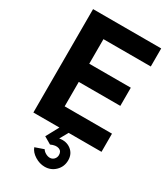

<svg xmlns="http://www.w3.org/2000/svg" viewBox="-243 -848 1039 1206"><g transform="rotate(30 277.0 -245.0)"><path d="M554.2 -619.1H210.9V-440.9H512.2V-309.1H210.9V-131.8H554.2V0H315.9L282.2 60.1Q331.1 51.3 365.5 77.6Q399.9 104 399.9 150.9Q399.9 196.8 368.4 228.3Q336.9 259.8 291 259.8Q253.9 259.8 219.5 238.3Q185.1 216.8 173.8 186L236.8 164.1Q244.6 177.2 260.3 186Q275.9 194.8 291 194.8Q309.1 194.8 321 181.9Q333 168.9 333 150.9Q333 123 309.6 114.5Q286.1 106 251 122.1L199.2 91.8L249 0H60.1V-750H554.2Z"/></g></svg>

Font: Oakes Grotesk
Style: Bold
Weight: 700
Designer: Samuel Oakes
Foundry: Samuel Oakes
Version: Version 1.0 | wf-rip DC20170320